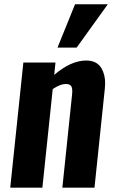

<svg xmlns="http://www.w3.org/2000/svg" viewBox="-20 -867 529 887"><path d="M245.6 -647 326.7 -847.2H478L334 -647ZM27.3 0 87.9 -578.1H236.3L230.5 -521Q307.6 -587.4 378.4 -587.4Q428.2 -587.4 449.2 -550.8Q465.8 -522 465.8 -481.9Q465.8 -470.7 464.4 -458.5L416.5 0H268.1L313 -430.7Q314 -438.5 314 -445.3Q314 -460 309.6 -467.8Q303.2 -479.5 282.7 -479Q259.3 -479 223.6 -455.6L175.8 0Z"/></svg>

Font: Oswald
Style: Demi-Bold
Weight: 600
Designer: Vernon Adams
Foundry: Vernon Adams
Version: 3.0; ttfautohint (v0.94.23-7a4d-dirty) -l 8 -r 50 -G 200 -x 